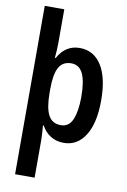

<svg xmlns="http://www.w3.org/2000/svg" viewBox="-106 -821 740 1123"><g transform="rotate(10 264.0 -260.0)"><path d="M487 -271Q487 -137 440.5 -63.5Q394 10 314 10Q269 10 235.5 -11Q202 -32 182 -69H177Q179 -45 180.5 -23Q182 -1 182 15V240H66V-760H182V-561Q182 -539 180.5 -515Q179 -491 177 -471H182Q227 -553 311 -553Q394 -553 440.5 -480.5Q487 -408 487 -271ZM369 -271Q369 -365 347 -410.5Q325 -456 278 -456Q227 -456 204.5 -415Q182 -374 182 -287V-265Q182 -176 204.5 -132.5Q227 -89 279 -89Q328 -89 348.5 -139Q369 -189 369 -271Z"/></g></svg>

Font: Noto Sans Devanagari Condensed SemiBold
Style: Regular
Weight: 600
Width: 3
Designer: Jelle Bosma - Monotype Design Team
Foundry: Monotype Imaging Inc.
Version: Version 2.004; ttfautohint (v1.8.4.7-5d5b)